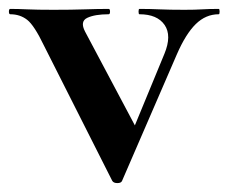

<svg xmlns="http://www.w3.org/2000/svg" viewBox="-37 -406 513 431"><path d="M454 -386Q456 -386 456 -380Q456 -374 454 -374Q425 -374 402.5 -352Q380 -330 360 -284L237 0Q235 5 226.5 5Q218 5 215 0L62 -303Q40 -349 24 -361.5Q8 -374 -14 -374Q-17 -374 -17 -380Q-17 -386 -14 -386Q3 -386 24.5 -385Q46 -384 83 -384Q124 -384 153 -385Q182 -386 207 -386Q210 -386 210 -380Q210 -374 207 -374Q176 -374 159 -366Q142 -358 154 -335L274 -109L223 -21L332 -285Q349 -326 332.5 -350Q316 -374 276 -374Q274 -374 274 -380Q274 -386 276 -386Q300 -386 321.5 -385Q343 -384 377 -384Q401 -384 416.5 -385Q432 -386 454 -386Z"/></svg>

Font: Cormorant Infant Light
Style: Regular
Weight: 300
Designer: Christian Thalmann (Catharsis Fonts)
Foundry: Catharsis Fonts
Version: Version 4.001